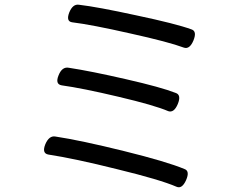

<svg xmlns="http://www.w3.org/2000/svg" viewBox="-20 -773 1040 810"><path d="M272 -720Q287 -757 313 -753Q391 -744 556 -708Q722 -673 788 -649Q812 -641 796 -602Q780 -564 756 -572Q692 -596 529 -632Q366 -669 284 -679Q258 -683 272 -720ZM227 -455Q242 -493 271 -487Q363 -473 511 -439Q660 -405 721 -381Q746 -373 730 -334Q714 -296 690 -304Q632 -329 479 -365Q327 -401 240 -413Q212 -418 227 -455ZM171 -164Q187 -202 214 -197Q320 -181 502 -136Q684 -91 758 -60Q782 -52 765 -13Q748 25 725 15Q656 -15 475 -59Q295 -104 184 -121Q156 -126 171 -164Z"/></svg>

Font: Swei Gothic CJK TC Regular
Style: Regular
Weight: 400
Version: Version 2.129